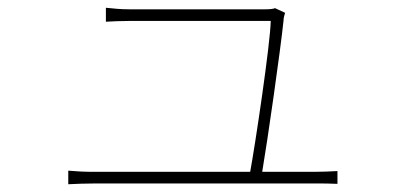

<svg xmlns="http://www.w3.org/2000/svg" viewBox="-20 -508 1040 495"><path d="M656 -65C670 -147 703 -378 711 -455C711 -461 713 -469 715 -475L689 -487C685 -485 676 -484 664 -484H313C289 -484 274 -486 253 -488V-452C274 -453 287 -454 314 -454H678C677 -396 638 -135 625 -65H224C198 -65 178 -66 156 -68V-33C178 -34 198 -35 224 -35H793C810 -35 834 -35 850 -34V-67C834 -66 809 -65 790 -65Z"/></svg>

Font: Noto Sans CJK Thin
Style: Regular
Weight: 100
Designer: Ryoko NISHIZUKA (kana & ideographs); Paul D. Hunt (Latin, Greek & Cyrillic); Wenlong ZHANG (bopomofo); Sandoll Communica
Foundry: Adobe Systems Incorporated
Version: Version 1.000;PS 1;hotconv 1.0.78;makeotf.lib2.5.61930